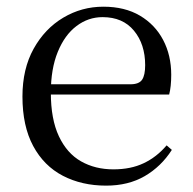

<svg xmlns="http://www.w3.org/2000/svg" viewBox="-20 -551 587 585"><path d="M303.3 14.6Q229.5 14.6 171.6 -15.4Q113.7 -45.5 81.1 -106.2Q48.4 -167 48.4 -256.8Q48.4 -341.1 82.5 -402.5Q116.6 -463.8 172.8 -497.2Q229 -530.6 294.9 -530.6Q360.2 -530.6 406.4 -503.3Q452.6 -475.9 477.1 -429.2Q501.7 -382.4 501.7 -323.2Q501.7 -286.8 495.4 -262.9H86.6V-294.2H377.3Q403.6 -294.2 413 -308.2Q422.3 -322.1 422.3 -352.3Q422.3 -416.2 388.2 -457.5Q354.2 -498.8 292.6 -498.8Q248.8 -498.8 213 -471.6Q177.1 -444.5 156 -392.8Q134.9 -341.2 134.9 -268.7Q134.9 -188 159.4 -135.9Q183.9 -83.8 226.9 -59.4Q270 -35 325.5 -35Q378.5 -35 417.8 -53.7Q457.2 -72.3 487.7 -108.1L503.6 -94.3Q471 -43.5 421 -14.4Q371 14.6 303.3 14.6Z"/></svg>

Font: Noto Serif TC
Style: Regular
Weight: 200
Designer: Ryoko NISHIZUKA 西塚涼子 (kana & ideographs); Frank Grießhammer (Latin, Greek & Cyrillic); Wenlong ZHANG 张文龙 (bopomofo); San
Foundry: Adobe
Version: Version 2.001;hotconv 1.1.0;makeotfexe 2.6.0